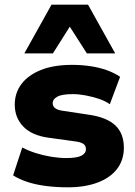

<svg xmlns="http://www.w3.org/2000/svg" viewBox="-20 -789 575 820"><path d="M270 11Q221 11 177.5 5.5Q134 0 98.5 -11.5Q63 -23 36 -40L75 -159Q102 -145 133.5 -135Q165 -125 199 -119.5Q233 -114 263 -114Q308 -114 327.5 -124Q347 -134 347 -152Q347 -167 336 -174.5Q325 -182 302 -185L186 -201Q115 -211 79 -249Q43 -287 43 -342Q43 -392 71.5 -430Q100 -468 154.5 -490Q209 -512 289 -512Q328 -512 365.5 -506.5Q403 -501 435.5 -489.5Q468 -478 493 -461L449 -344Q429 -358 402 -367Q375 -376 346 -381.5Q317 -387 291 -387Q244 -387 224.5 -376Q205 -365 205 -349Q205 -335 215.5 -327Q226 -319 247 -316L360 -299Q436 -288 472.5 -253.5Q509 -219 509 -158Q509 -105 479.5 -67Q450 -29 396 -9Q342 11 270 11ZM84 -561 200 -769H356L472 -561H351L278 -675L206 -561Z"/></svg>

Font: Nunito Sans 9pt Black
Style: Regular
Weight: 900
Version: Version 3.101;gftools[0.9.27]